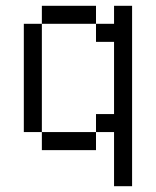

<svg xmlns="http://www.w3.org/2000/svg" viewBox="-20 -520 540 665"><path d="M375 -62.5V125H437.5Q437.5 125 437.5 -500H375V-437.5H312.5V-375H375Q375 -375 375 -125H312.5V-62.5H125V0H312.5V-62.5ZM125 -62.5Q125 -62.5 125 -437.5H62.5Q62.5 -437.5 62.5 -62.5ZM125 -437.5H312.5V-500H125Z"/></svg>

Font: Unifont
Style: Regular
Weight: 500
Version: Version 15.1.04